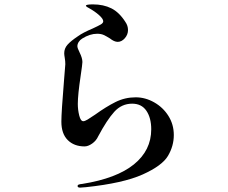

<svg xmlns="http://www.w3.org/2000/svg" viewBox="-20 -816 1040 876"><path d="M334 33Q334 28 339.5 26Q345 24 356 23Q512 -2 591 -66Q670 -130 670 -226Q670 -278 648 -310.5Q626 -343 583 -343Q535 -343 501.5 -306Q468 -269 428 -194Q419 -174 400.5 -161Q382 -148 366 -148Q318 -148 289 -177Q260 -206 260 -261Q260 -304 272 -448Q278 -520 278 -523Q278 -537 275.5 -551.5Q273 -566 273 -573Q273 -595 288 -612Q303 -629 336 -651Q358 -667 403 -686Q429 -698 440 -704.5Q451 -711 451 -719Q451 -730 432 -747Q413 -764 386 -779Q384 -780 378 -783.5Q372 -787 372 -790Q372 -796 404 -796Q452 -796 488 -778Q524 -760 552 -716Q564 -699 564 -679Q564 -658 549.5 -641.5Q535 -625 517 -625Q501 -625 481 -641Q465 -651 453 -656.5Q441 -662 423 -662Q390 -662 355 -640Q345 -634 339 -624.5Q333 -615 333 -605Q333 -597 343 -577Q356 -551 356 -533Q356 -524 348 -470Q335 -383 335 -342Q335 -315 341.5 -289Q348 -263 360 -263Q367 -263 379.5 -270.5Q392 -278 414 -293Q464 -329 507 -350.5Q550 -372 599 -372Q643 -372 683.5 -349Q724 -326 748.5 -287Q773 -248 773 -200Q773 -150 746.5 -105Q720 -60 631 -20Q542 20 372 38L346 40Q334 40 334 33Z"/></svg>

Font: Shippori Mincho SemiBold
Style: Regular
Weight: 600
Designer: FONTDASU
Foundry: FONTDASU / Google Inc. / but / Adobe
Version: Version 3.110; ttfautohint (v1.8.3)